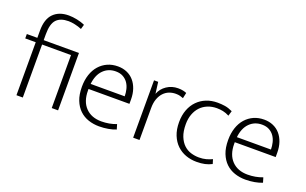

<svg xmlns="http://www.w3.org/2000/svg" viewBox="-83 -1092 2352 1478"><g transform="rotate(20 1092.5 -353.5)"><path d="M394 0V-434H157V0H105V-434H19V-470H105V-530Q105 -624 150.5 -669.5Q196 -715 275 -715Q307 -715 343.5 -707.5Q380 -700 408 -687L397 -649Q371 -660 341 -666.5Q311 -673 288 -673Q222 -673 189.5 -638.5Q157 -604 157 -520V-470H446V0Z M945 -235H610V-221Q610 -133 657.5 -83.5Q705 -34 787 -34Q852 -34 909 -56L921 -16Q895 -5 858.5 1.5Q822 8 784 8Q737 8 695.5 -6Q654 -20 623 -49.5Q592 -79 574 -124.5Q556 -170 556 -234Q556 -289 571 -334Q586 -379 614 -410.5Q642 -442 680 -459Q718 -476 765 -476Q805 -476 838.5 -461.5Q872 -447 895.5 -420Q919 -393 932 -355Q945 -317 945 -271ZM891 -277Q891 -306 884 -334.5Q877 -363 861.5 -385Q846 -407 821.5 -420.5Q797 -434 762 -434Q701 -434 660.5 -393Q620 -352 612 -277Z M1061 0V-470H1095L1107 -376Q1124 -421 1165 -448.5Q1206 -476 1257 -476Q1281 -476 1299 -472Q1317 -468 1327 -463L1317 -417Q1305 -422 1290 -426Q1275 -430 1255 -430Q1226 -430 1200.5 -420Q1175 -410 1155.5 -389Q1136 -368 1124.5 -336.5Q1113 -305 1113 -262V0Z M1588 -30Q1620 -30 1646 -37Q1672 -44 1695 -55L1706 -19Q1679 -5 1649.5 1.5Q1620 8 1582 8Q1535 8 1493.5 -7Q1452 -22 1420.5 -52Q1389 -82 1370.5 -127.5Q1352 -173 1352 -234Q1352 -290 1369 -335Q1386 -380 1417 -411.5Q1448 -443 1489.5 -459.5Q1531 -476 1581 -476Q1612 -476 1641 -471.5Q1670 -467 1704 -451L1692 -410Q1665 -424 1640.5 -429Q1616 -434 1590 -434Q1549 -434 1515 -420Q1481 -406 1457 -380.5Q1433 -355 1419.5 -318.5Q1406 -282 1406 -237Q1406 -177 1422 -137.5Q1438 -98 1463.5 -74Q1489 -50 1521.5 -40Q1554 -30 1588 -30Z M2143 -235H1808V-221Q1808 -133 1855.5 -83.5Q1903 -34 1985 -34Q2050 -34 2107 -56L2119 -16Q2093 -5 2056.5 1.5Q2020 8 1982 8Q1935 8 1893.5 -6Q1852 -20 1821 -49.5Q1790 -79 1772 -124.5Q1754 -170 1754 -234Q1754 -289 1769 -334Q1784 -379 1812 -410.5Q1840 -442 1878 -459Q1916 -476 1963 -476Q2003 -476 2036.5 -461.5Q2070 -447 2093.5 -420Q2117 -393 2130 -355Q2143 -317 2143 -271ZM2089 -277Q2089 -306 2082 -334.5Q2075 -363 2059.5 -385Q2044 -407 2019.5 -420.5Q1995 -434 1960 -434Q1899 -434 1858.5 -393Q1818 -352 1810 -277Z"/></g></svg>

Font: Mukta ExtraLight
Style: Regular
Weight: 275
Designer: Girish Dalvi and Yashodeep Gholap
Foundry: Ek Type
Version: Version 2.538;PS 1.002;hotconv 16.6.51;makeotf.lib2.5.65220;